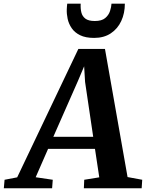

<svg xmlns="http://www.w3.org/2000/svg" viewBox="-94 -1008 781 1028"><path d="M-73.5 0 -69.5 -45.5 -2 -58.5 325.5 -746H468L589 -60L667.5 -45.5L664.5 0H355L357 -45.5L437.5 -58.5L414.5 -211H163.5L97 -59L188.5 -45.5L185 0ZM191.5 -275.5H405L361.5 -569.5L356.5 -653L323.5 -575ZM410 -805Q364 -805 334.8 -819.5Q305.5 -834 289.8 -857.2Q274 -880.5 268.2 -907Q262.5 -933.5 263.5 -958.5Q264 -966.5 264.5 -974Q265 -981.5 266 -988.5H338Q336.5 -962.5 341.5 -941.8Q346.5 -921 363.2 -908.2Q380 -895.5 413.5 -895.5Q450.5 -895.5 469.2 -911.2Q488 -927 495 -948.8Q502 -970.5 503 -988.5H574.5Q574.5 -937 555.2 -895.5Q536 -854 499.2 -829.5Q462.5 -805 410 -805Z"/></svg>

Font: Merriweather 24pt
Style: Bold Italic
Weight: 700
Italic angle: -7.8°
Designer: Eben Sorkin
Foundry: Eben Sorkin
Version: Version 2.101